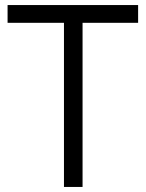

<svg xmlns="http://www.w3.org/2000/svg" viewBox="-20 -740 577 760"><path d="M233.2 0V-649.7H10V-720H526.7V-649.7H306.8V0Z"/></svg>

Font: Vela Sans GX ExtLt
Style: Regular
Weight: 200
Designer: Principal design: Mikhail Sharanda - project Manrope.
Design modification: Ravid Balaliev
Foundry: Mikhail Sharanda
Version: Version 1.001